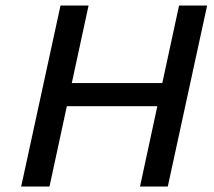

<svg xmlns="http://www.w3.org/2000/svg" viewBox="-20 -678 779 698"><path d="M733 -658 590 0H489L552 -292H223L160 0H57L200 -658H302L241 -376H570L631 -658Z"/></svg>

Font: Ysabeau Infant Semibold
Style: Italic
Weight: 600
Italic angle: -12°
Designer: Christian Thalmann (Catharsis Fonts)
Version: Version 0.003